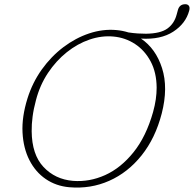

<svg xmlns="http://www.w3.org/2000/svg" viewBox="-20 -852 897 888"><path d="M518 -713Q547 -710.5 574 -702Q597.5 -698.5 617.8 -697.2Q638 -696 655.5 -696Q722.5 -697 754.2 -720Q786 -743 797 -784.5L802.5 -804.5Q809.5 -832.5 837 -832.5Q848.5 -832.5 853.8 -824.8Q859 -817 855 -802.5Q839 -743 781.2 -705.5Q723.5 -668 632 -673.5Q700.5 -627.5 729.5 -536.8Q758.5 -446 728 -327Q698.5 -213 635 -133.5Q571.5 -54 485.2 -15.8Q399 22.5 300.5 14Q239 8.5 191.5 -24Q144 -56.5 116 -111.5Q88 -166.5 84.2 -239Q80.5 -311.5 107 -396.5Q130 -470 173.2 -530.5Q216.5 -591 273 -633.8Q329.5 -676.5 392.5 -697.5Q455.5 -718.5 518 -713ZM317.5 -15.5Q393.5 -9.5 466.2 -42.2Q539 -75 597.5 -147.8Q656 -220.5 688 -334Q696.5 -364.5 700.5 -392.5Q704.5 -420.5 704.5 -446.5Q704 -516.5 676.8 -567.8Q649.5 -619 604.5 -648.5Q559.5 -678 504.5 -683Q450 -688 394.2 -669Q338.5 -650 289 -610.5Q239.5 -571 202 -514.8Q164.5 -458.5 146.5 -389.5Q135.5 -349 130.8 -313Q126 -277 126.5 -245Q127.5 -137 181.2 -79.8Q235 -22.5 317.5 -15.5Z"/></svg>

Font: Fraunces 9pt SuperSoft Thin
Style: Italic
Weight: 100
Italic angle: -16°
Version: Version 1.000;[0bf87f6ff]